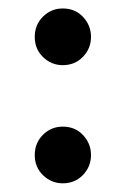

<svg xmlns="http://www.w3.org/2000/svg" viewBox="-20 -410 286 442"><path d="M124.5 12Q98.5 12 79.2 -6.5Q60 -25 60 -53Q60 -81 79 -99.8Q98 -118.5 124.5 -118.5Q153 -118.5 171.2 -99Q189.5 -79.5 189.5 -53Q189.5 -26.5 171 -7.2Q152.5 12 124.5 12ZM124.5 -260Q98.5 -260 79.2 -278.5Q60 -297 60 -325Q60 -353 79 -371.8Q98 -390.5 124.5 -390.5Q153 -390.5 171.2 -371Q189.5 -351.5 189.5 -325Q189.5 -298.5 171 -279.2Q152.5 -260 124.5 -260Z"/></svg>

Font: Lucymar Sans
Style: Regular
Weight: 400
Foundry: The League of Moveable Type (original font) / Main changes by Cristiano Sobral with portions from Mirco Monsees
Version: Version 2.001;August 30, 2020;FontCreator 13.0.0.2681 64-bit